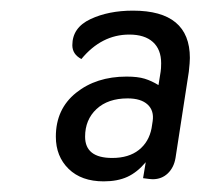

<svg xmlns="http://www.w3.org/2000/svg" viewBox="-20 -734 377 361"><path d="M85 -477Q85 -529 123 -559.5Q161 -590 218 -590Q239 -590 252 -586Q265 -582 278 -574L282 -599Q283 -605 283 -615Q283 -641 267.5 -655Q252 -669 223 -669Q171 -669 133 -623Q116 -632 116 -649Q116 -682 150 -698Q184 -714 230 -714Q337 -714 337 -625Q337 -617 335 -599L310 -437Q307 -419 295.5 -408Q284 -397 267 -397Q263 -397 249 -399L254 -429Q238 -410 219.5 -401.5Q201 -393 175 -393Q133 -393 109 -416.5Q85 -440 85 -477ZM265 -493 267 -506Q270 -526 257.5 -537.5Q245 -549 220 -549Q183 -549 161.5 -529Q140 -509 140 -477Q140 -437 191 -437Q222 -437 241 -452Q260 -467 265 -493Z"/></svg>

Font: Thasadith
Style: Bold Italic
Weight: 700
Italic angle: -9°
Designer: Cadson Demak Co.,Ltd.
Foundry: Cadson Demak Co.,Ltd.
Version: Version 1.000; ttfautohint (v1.6)